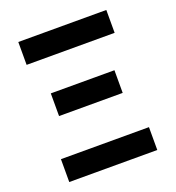

<svg xmlns="http://www.w3.org/2000/svg" viewBox="-133 -841 866 947"><g transform="rotate(-20 300.0 -367.5)"><path d="M69 -615V-735H531V-615ZM133 -323V-442H467V-323ZM69 0V-120H531V0Z"/></g></svg>

Font: Iosevka Curly Heavy Extended
Style: Regular
Weight: 900
Width: 7
Monospace: yes
Designer: Belleve Invis
Foundry: Belleve Invis
Version: Version 11.1.0; ttfautohint (v1.8.3)